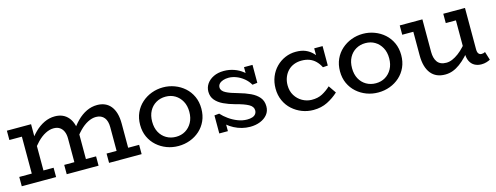

<svg xmlns="http://www.w3.org/2000/svg" viewBox="-21 -1020 4063 1572"><g transform="rotate(-15 2011.0 -234.5)"><path d="M29 -392V-471H206V-392ZM135 -22V-471H234V-22ZM29 0V-79H320V0ZM496 -22V-280Q496 -314 485.5 -338.5Q475 -363 454.5 -377Q434 -391 403 -391Q369 -391 333 -372.5Q297 -354 263 -319Q229 -284 196 -236V-316Q228 -367 266 -404.5Q304 -442 347.5 -462.5Q391 -483 437 -483Q474 -483 502.5 -470.5Q531 -458 552 -432.5Q573 -407 583.5 -370Q594 -333 594 -283V-22ZM410 0V-79H680V0ZM854 -22V-280Q854 -305 848.5 -325.5Q843 -346 831.5 -360.5Q820 -375 802.5 -383Q785 -391 762 -391Q728 -391 692 -372.5Q656 -354 622 -319Q588 -284 556 -236V-316Q588 -367 625.5 -404.5Q663 -442 706 -462.5Q749 -483 796 -483Q832 -483 861 -470.5Q890 -458 910.5 -432.5Q931 -407 941.5 -370Q952 -333 952 -283V-22ZM769 0V-79H1045V0Z M1355 14Q1303 14 1256.5 -3.5Q1210 -21 1173.5 -53.5Q1137 -86 1116 -131.5Q1095 -177 1095 -234Q1095 -291 1116 -337Q1137 -383 1173.5 -415.5Q1210 -448 1256.5 -465.5Q1303 -483 1355 -483Q1405 -483 1452 -465.5Q1499 -448 1535.5 -415.5Q1572 -383 1593 -337Q1614 -291 1614 -234Q1614 -177 1593.5 -131.5Q1573 -86 1537 -53.5Q1501 -21 1454 -3.5Q1407 14 1355 14ZM1355 -64Q1400 -64 1435 -85Q1470 -106 1491 -144Q1512 -182 1512 -234Q1512 -286 1491 -324Q1470 -362 1435 -383Q1400 -404 1355 -404Q1310 -404 1274 -383Q1238 -362 1217.5 -324Q1197 -286 1197 -234Q1197 -182 1217.5 -144Q1238 -106 1274 -85Q1310 -64 1355 -64Z M1963 14Q1928 14 1894 5.5Q1860 -3 1828.5 -19.5Q1797 -36 1772 -57.5Q1747 -79 1729 -106L1776 -105V1H1703V-152L1744 -156Q1768 -129 1802.5 -104.5Q1837 -80 1876 -65Q1915 -50 1954 -50Q1979 -50 1997.5 -56Q2016 -62 2026 -75Q2036 -88 2036 -106Q2036 -122 2027 -135Q2018 -148 2000 -158Q1982 -168 1955.5 -177.5Q1929 -187 1893 -196Q1838 -211 1796 -231Q1754 -251 1729.5 -280.5Q1705 -310 1705 -352Q1705 -389 1725.5 -418.5Q1746 -448 1783 -466Q1820 -484 1870 -484Q1915 -484 1956.5 -469.5Q1998 -455 2030 -429Q2062 -403 2080 -367L2039 -368V-471H2111V-319L2069 -314Q2050 -347 2020.5 -371Q1991 -395 1958 -407.5Q1925 -420 1894 -420Q1868 -420 1847 -413Q1826 -406 1814 -393Q1802 -380 1802 -362Q1802 -347 1811.5 -335Q1821 -323 1839 -313.5Q1857 -304 1882.5 -295Q1908 -286 1941 -277Q1995 -262 2038.5 -241.5Q2082 -221 2107.5 -190.5Q2133 -160 2133 -114Q2133 -74 2110 -45.5Q2087 -17 2048.5 -1.5Q2010 14 1963 14Z M2499 15Q2449 15 2403.5 -2.5Q2358 -20 2321.5 -52.5Q2285 -85 2264 -131.5Q2243 -178 2243 -234Q2243 -288 2261.5 -333.5Q2280 -379 2313 -412.5Q2346 -446 2389 -464.5Q2432 -483 2480 -483Q2528 -483 2562 -468.5Q2596 -454 2621.5 -427.5Q2647 -401 2665 -363L2634 -371V-471H2705V-306L2663 -303Q2647 -335 2624.5 -357Q2602 -379 2573 -390Q2544 -401 2507 -401Q2472 -401 2442.5 -389.5Q2413 -378 2391.5 -356Q2370 -334 2357.5 -303Q2345 -272 2345 -235Q2345 -185 2368 -148Q2391 -111 2427.5 -90.5Q2464 -70 2505 -69Q2558 -68 2596.5 -88.5Q2635 -109 2668 -140L2712 -76Q2671 -38 2618.5 -11.5Q2566 15 2499 15Z M3049 14Q2997 14 2950.5 -3.5Q2904 -21 2867.5 -53.5Q2831 -86 2810 -131.5Q2789 -177 2789 -234Q2789 -291 2810 -337Q2831 -383 2867.5 -415.5Q2904 -448 2950.5 -465.5Q2997 -483 3049 -483Q3099 -483 3146 -465.5Q3193 -448 3229.5 -415.5Q3266 -383 3287 -337Q3308 -291 3308 -234Q3308 -177 3287.5 -131.5Q3267 -86 3231 -53.5Q3195 -21 3148 -3.5Q3101 14 3049 14ZM3049 -64Q3094 -64 3129 -85Q3164 -106 3185 -144Q3206 -182 3206 -234Q3206 -286 3185 -324Q3164 -362 3129 -383Q3094 -404 3049 -404Q3004 -404 2968 -383Q2932 -362 2911.5 -324Q2891 -286 2891 -234Q2891 -182 2911.5 -144Q2932 -106 2968 -85Q3004 -64 3049 -64Z M3616 14Q3577 14 3547 1Q3517 -12 3496 -38Q3475 -64 3464 -102.5Q3453 -141 3453 -192V-471H3551V-195Q3551 -169 3556.5 -147.5Q3562 -126 3573.5 -110Q3585 -94 3604 -85.5Q3623 -77 3650 -77Q3675 -77 3701 -88Q3727 -99 3754 -119Q3781 -139 3808 -168.5Q3835 -198 3861 -234V-155Q3831 -115 3801.5 -84Q3772 -53 3742 -31Q3712 -9 3681 2.5Q3650 14 3616 14ZM3359 -392V-471H3531V-392ZM3924 10Q3891 10 3866 -4Q3841 -18 3827.5 -45.5Q3814 -73 3814 -113V-471H3912V-121Q3912 -95 3921.5 -83.5Q3931 -72 3946 -72Q3956 -72 3963 -74Q3970 -76 3977 -80L3999 -9Q3986 -2 3966.5 4Q3947 10 3924 10ZM3728 -392V-471H3898V-392Z"/></g></svg>

Font: BioRhyme ExtraBold
Style: Regular
Weight: 400
Version: Version 1.600;gftools[0.9.33]